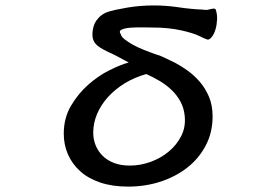

<svg xmlns="http://www.w3.org/2000/svg" viewBox="-20 -652 1040 713"><path d="M734.4 -616.2Q743.2 -614.3 751 -615.7Q758.8 -617.2 764.6 -618.7Q770.5 -620.1 774.9 -620.1Q779.3 -620.1 781.2 -616.2Q787.1 -598.6 786.1 -579.1Q785.2 -559.6 780.3 -543Q775.4 -526.4 767.1 -515.6Q758.8 -504.9 752 -504.9Q750 -504.9 745.6 -506.8Q741.2 -508.8 735.8 -510.7Q730.5 -512.7 726.6 -515.1Q722.7 -517.6 721.7 -517.6Q698.2 -529.3 651.4 -539.6Q604.5 -549.8 545.9 -549.8Q534.2 -549.8 511.2 -550.3Q488.3 -550.8 466.8 -549.3Q445.3 -547.9 432.6 -542.5Q419.9 -537.1 428.7 -524.4Q430.7 -515.6 442.9 -505.9Q455.1 -496.1 473.6 -485.8Q492.2 -475.6 515.6 -466.3Q539.1 -457 564.5 -448.2Q568.4 -448.2 589.4 -438.5Q610.4 -428.7 631.8 -418Q652.3 -407.2 676.3 -390.1Q700.2 -373 721.2 -349.1Q742.2 -325.2 755.9 -293Q769.5 -260.7 769.5 -219.7Q769.5 -160.2 744.1 -111.8Q718.8 -63.5 675.8 -29.8Q632.8 3.9 576.2 22.5Q519.5 41 456.1 41Q397.5 41 352.5 25.9Q307.6 10.7 277.8 -16.1Q248 -43 232.4 -78.6Q216.8 -114.3 216.8 -155.3Q216.8 -213.9 243.7 -259.3Q270.5 -304.7 308.1 -337.9Q345.7 -371.1 387.2 -391.6Q428.7 -412.1 458 -419.9Q429.7 -435.5 412.6 -444.3Q395.5 -453.1 381.8 -459Q346.7 -475.6 335 -489.3Q323.2 -502.9 323.2 -523.4Q323.2 -530.3 324.7 -541.5Q326.2 -552.7 331.5 -564.5Q336.9 -576.2 347.2 -586.9Q357.4 -597.7 374 -605.5Q389.6 -611.3 410.2 -615.7Q430.7 -620.1 454.1 -624Q477.5 -627.9 502 -629.9Q526.4 -631.8 550.8 -631.8Q597.7 -631.8 642.6 -625Q687.5 -618.2 734.4 -616.2ZM666 -220.7Q663.1 -251 650.4 -274.4Q637.7 -297.9 618.2 -316.9Q598.6 -335.9 574.2 -350.6Q549.8 -365.2 523.4 -377Q480.5 -365.2 444.3 -343.3Q408.2 -321.3 381.8 -292.5Q355.5 -263.7 340.8 -229.5Q326.2 -195.3 326.2 -159.2Q326.2 -134.8 335 -112.8Q343.8 -90.8 360.8 -73.7Q377.9 -56.6 403.3 -46.9Q428.7 -37.1 461.9 -37.1Q501 -37.1 539.1 -50.8Q577.1 -64.5 606.9 -89.4Q636.7 -114.3 653.3 -147.5Q669.9 -180.7 666 -220.7Z"/></svg>

Font: JasonHandwriting1
Style: Regular
Weight: 400
Version: Version 1.48.20